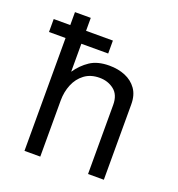

<svg xmlns="http://www.w3.org/2000/svg" viewBox="-132 -838 881 948"><g transform="rotate(20 309.0 -364.5)"><path d="M101 0V-593H14V-661H101V-729H184V-661H325V-593H184V-446Q212 -487 251 -513Q290 -539 352 -539Q398 -539 435.5 -523.5Q473 -508 495.5 -476.5Q518 -445 518 -396V0H435V-363Q435 -416 403 -441Q371 -466 327 -466Q280 -466 248 -442Q216 -418 200 -379Q184 -340 184 -295V0Z"/></g></svg>

Font: Fragment Mono SC
Style: Regular
Weight: 400
Monospace: yes
Designer: Wei Huang based on Nimbus Sans by URW Studio, based on Helvetica by Max Miedinger.
Foundry: Wei Huang
Version: Version 1.012; ttfautohint (v1.8.4.7-5d5b)